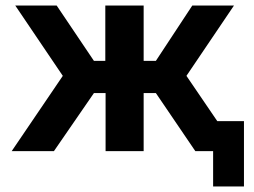

<svg xmlns="http://www.w3.org/2000/svg" viewBox="-20 -544 913 691"><path d="M762 -108H858V127H747V0H683L541 -209H497V0H360V-209H318L174 0H22L206 -271L35 -524H184L318 -325H359V-524H497V-325H541L672 -524H822L651 -271Z"/></svg>

Font: Raleway-v4020
Style: Bold
Weight: 700
Designer: Matt McInerney, Pablo Impallari, Rodrigo Fuenzalida
Foundry: Matt McInerney, Pablo Impallari, Rodrigo Fuenzalida
Version: Version 4.020;PS 004.020;hotconv 1.0.88;makeotf.lib2.5.64775